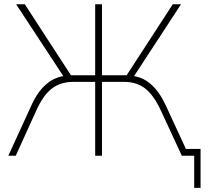

<svg xmlns="http://www.w3.org/2000/svg" viewBox="-20 -739 991 911"><path d="M296.9 -379.9 288.1 -366.2 56.6 -718.8H97.7L326.2 -367.2L306.6 -381.8H431.6V-718.8H463.9V-381.8H592.8L571.3 -367.2L799.8 -718.8H838.9L608.4 -366.2L599.6 -379.9Q653.3 -376 693.8 -341.3Q734.4 -306.6 764.6 -243.2L877 0H842.8L743.2 -214.8Q709 -288.1 668.5 -319.3Q627.9 -350.6 569.3 -350.6H463.9V0H431.6V-350.6H328.1Q267.6 -350.6 226.1 -318.8Q184.6 -287.1 152.3 -214.8L54.7 0H19.5L130.9 -243.2Q160.2 -306.6 201.7 -341.3Q243.2 -376 296.9 -379.9ZM901.4 0H860.4V-32.2H931.6V152.3H901.4Z"/></svg>

Font: Min Sans VF VF
Style: Regular
Weight: 400
Designer: Jinseong-Kim, NotoSansCJK, Nunito
Foundry: Jinseong-Kim
Version: Version 1.420;Glyphs 3.1.2 (3151)